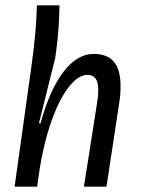

<svg xmlns="http://www.w3.org/2000/svg" viewBox="-20 -703 535 723"><path d="M35 0H120L124 -30C156 -270 239 -421 309 -421C334 -421 350 -407 350 -364C350 -351 349 -336 346 -318L296 0H381L429 -316C433 -340 434 -360 434 -379C434 -466 397 -500 332 -500C253 -500 180 -412 133 -240L130 -238L127 -240L188 -485L192 -514C200 -571 203 -632 204 -683H119C117 -616 112 -552 99 -458Z"/></svg>

Font: Ropa Sans
Style: Italic
Weight: 400
Designer: Botio Nikoltchev
Foundry: Botjo Nikoltchev
Version: Version 1.002